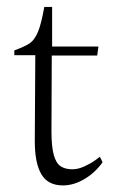

<svg xmlns="http://www.w3.org/2000/svg" viewBox="-20 -532 344 563"><path d="M82 -118.7Q82 -53.7 101.3 -21Q120.6 11.7 164.6 11.7Q195.8 11.7 227.3 -6.8Q258.8 -25.4 280.8 -56.2L272.9 -72.3Q272.9 -71.8 258.8 -61.8Q244.6 -51.8 226.6 -43.7Q208.5 -35.6 192.4 -35.6Q170.4 -35.6 157.2 -44.9Q144 -54.2 137.5 -78.4Q130.9 -102.5 130.9 -147L131.8 -369.1H265.1L268.6 -395.5H132.8V-511.7H109.9Q101.1 -461.9 91.3 -438.5Q81.5 -415 67.4 -405.3Q53.2 -395.5 22 -384.3V-370.1H83.5Z"/></svg>

Font: Neuton ExtraLight
Style: Regular
Weight: 275
Designer: Brian M Zick
Foundry: Brian M Zick
Version: Version 1.560